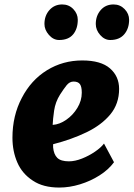

<svg xmlns="http://www.w3.org/2000/svg" viewBox="-20 -836 601 864"><path d="M247 8Q174 8 128 -23Q80 -54 58 -104.8Q36 -155.5 36 -216Q36 -315.5 78 -395Q119.5 -475.5 191.2 -519.8Q263 -564 350 -564Q434 -564 475 -528.2Q516 -492.5 516 -436Q516 -369 476.5 -321.2Q437 -273.5 369.8 -241Q302.5 -208.5 219 -187V-173Q222 -141 238 -125.5Q254 -110 290 -110Q317.5 -110 349 -122.5Q380.5 -135 407.5 -153.5Q434.5 -172 448 -190L493 -106Q468.5 -72.5 428 -46.8Q387.5 -21 340 -6.5Q292.5 8 247 8ZM217 -274Q248 -276 278.2 -297Q308.5 -318 328.2 -350.5Q348 -383 348 -419Q348 -445.5 339.8 -457.2Q331.5 -469 311 -469Q293 -469 279.5 -452Q266 -435 250 -410Q229 -376.5 223.5 -338Q218 -299.5 217 -274ZM246 -656Q220 -656 200 -679Q180 -702 180 -728Q180 -765.5 202.5 -790.8Q225 -816 260 -816Q290 -816 310 -795Q330 -774 330 -747Q330 -706.5 309 -681.2Q288 -656 246 -656ZM476 -656Q450.5 -656 430.8 -678.5Q411 -701 411 -728Q411 -765 433 -790.5Q455 -816 491 -816Q520.5 -816 540.8 -795Q561 -774 561 -747Q561 -707.5 539.2 -681.8Q517.5 -656 476 -656Z"/></svg>

Font: Merriweather Sans ExtraBold
Style: Italic
Weight: 800
Italic angle: -7.5°
Designer: Eben Sorkin
Foundry: Eben Sorkin
Version: Version 2.001; ttfautohint (v1.8.3)